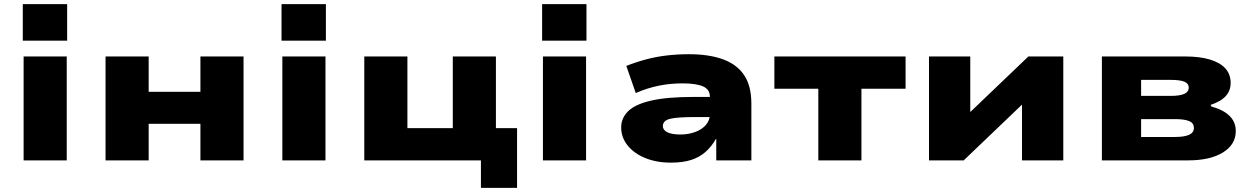

<svg xmlns="http://www.w3.org/2000/svg" viewBox="-20 -781 6101 935"><path d="M91 -583V-761H307V-583ZM95 0V-506H305V0Z M494 0V-506H704V-334H956V-506H1166V0H956V-178H704V0Z M1351 -583V-761H1567V-583ZM1355 0V-506H1565V0Z M2322 134V0H1754V-506H1964V-157H2185V-506H2395V-157H2498V134Z M2620 -583V-761H2836V-583ZM2624 0V-506H2834V0Z M3247 11Q3177 11 3122 -11.5Q3067 -34 3036 -73Q3005 -112 3005 -161Q3005 -206 3039 -239.5Q3073 -273 3150.5 -291Q3228 -309 3358 -309H3463V-211H3369Q3324 -211 3293 -209Q3262 -207 3243.5 -202.5Q3225 -198 3216.5 -189Q3208 -180 3208 -167Q3208 -148 3229.5 -137Q3251 -126 3294 -126Q3332 -126 3365 -138Q3398 -150 3417.5 -172.5Q3437 -195 3437 -225V-310Q3437 -346 3403 -360.5Q3369 -375 3304 -375Q3245 -375 3189.5 -364Q3134 -353 3076 -328L3030 -460Q3078 -479 3127 -492Q3176 -505 3228 -511Q3280 -517 3335 -517Q3432 -517 3500 -492.5Q3568 -468 3603.5 -415.5Q3639 -363 3639 -276V0H3468V-104H3466Q3445 -67 3415.5 -41Q3386 -15 3345.5 -2Q3305 11 3247 11Z M3965 0V-349H3751V-506H4390V-349H4175V0Z M4504 0V-506H4705V-201H4669L4988 -506H5158V0H4957V-306H4993L4673 0Z M5346 0V-506H5751Q5823 -506 5872.5 -491Q5922 -476 5947.5 -447.5Q5973 -419 5973 -377Q5973 -340 5949.5 -313.5Q5926 -287 5875 -270L5880 -262Q5920 -251 5946 -234Q5972 -217 5985 -194.5Q5998 -172 5998 -143Q5998 -77 5935.5 -38.5Q5873 0 5766 0ZM5537 -114H5702Q5747 -114 5770.5 -124.5Q5794 -135 5794 -158Q5794 -182 5770.5 -191.5Q5747 -201 5702 -201H5537ZM5537 -314H5680Q5726 -314 5747.5 -324Q5769 -334 5769 -354Q5769 -374 5748 -383Q5727 -392 5680 -392H5537Z"/></svg>

Font: Nunito Sans 7pt Expanded Black
Style: Regular
Weight: 900
Width: 7
Designer: Vernon Adams
Foundry: Vernon Adams
Version: Version 3.101;gftools[0.9.27]